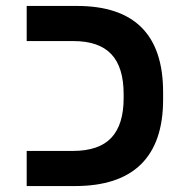

<svg xmlns="http://www.w3.org/2000/svg" viewBox="-20 -626 640 646"><path d="M528.8 -291Q528.8 -146.5 454.3 -73.2Q379.9 0 231.9 0H69.8V-118.2H225.1Q313 -118.2 354.5 -162.4Q396 -206.5 396 -295.9V-309.1Q396 -399.9 354.5 -443.8Q313 -487.8 227.1 -487.8H69.8V-606H238.8Q528.8 -606 528.8 -315.9Z"/></svg>

Font: Cousine
Style: Bold
Weight: 700
Monospace: yes
Designer: Steve Matteson
Foundry: Ascender Corporation
Version: Version 1.20